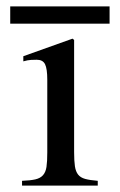

<svg xmlns="http://www.w3.org/2000/svg" viewBox="-20 -581 375 601"><path d="M12 -507V-561H323V-507ZM49 0V-15Q75 -16 90.5 -19.5Q106 -23 114.5 -32.5Q123 -42 125.5 -58.5Q128 -75 128 -104V-331Q128 -366 121 -380Q114 -394 95 -394Q88 -394 77.5 -393.5Q67 -393 53 -389V-405L207 -460L212 -456V-105Q212 -77 214.5 -60.5Q217 -44 224.5 -34.5Q232 -25 246.5 -21Q261 -17 286 -15V0Z"/></svg>

Font: STIXGeneralUnicodeRegular
Style: Regular
Weight: 400
Designer: MicroPress Inc., with final additions and corrections provided by Coen Hoffman, Elsevier (retired)
Version: Version 1.1.0